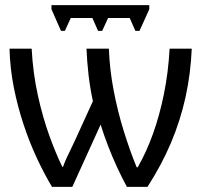

<svg xmlns="http://www.w3.org/2000/svg" viewBox="-20 -726 789 746"><path d="M560 -706V-690L522 -606H506L484 -656H400L377 -606H361L339 -656H255L232 -606H217L180 -690V-706ZM725 -537Q721 -440 701 -349Q681 -258 644.5 -171.5Q608 -85 553 0H473Q454 -35 435 -76Q416 -117 399.5 -160Q383 -203 371 -242L261 0H182Q152 -50 123.5 -111Q95 -172 72 -241Q49 -310 34 -384.5Q19 -459 17 -537H103Q108 -442 127 -356Q146 -270 171.5 -199.5Q197 -129 222 -78H225Q231 -95 239 -112.5Q247 -130 256 -148Q265 -166 273 -184L341 -333Q330 -383 324 -435.5Q318 -488 316 -537H403Q406 -456 421.5 -375Q437 -294 460.5 -218Q484 -142 511 -76H515Q548 -133 574 -205Q600 -277 617 -361Q634 -445 639 -537Z"/></svg>

Font: Noto Sans Display
Style: Regular
Weight: 400
Designer: Monotype Design Team
Foundry: Monotype Imaging Inc.
Version: Version 2.003